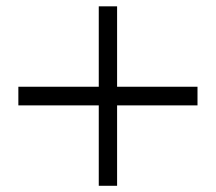

<svg xmlns="http://www.w3.org/2000/svg" viewBox="-20 -598 695 618"><path d="M615.7 -258.8H356.9V0H297.9V-258.8H39.1V-318.8H297.9V-577.6H356.9V-318.8H615.7Z"/></svg>

Font: BabelStone Englisc
Style: Regular
Weight: 400
Designer: Andrew West
Foundry: BabelStone
Version: Version 1.000 June 24, 2023